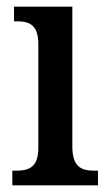

<svg xmlns="http://www.w3.org/2000/svg" viewBox="-20 -556 327 576"><path d="M17 0H274V-44H263C224 -44 197 -55 197 -117V-536H22V-492H31C69 -492 95 -481 95 -423V-113C95 -54 67 -44 28 -44H17Z"/></svg>

Font: Noto Serif Devanagari Condensed Medium
Style: Regular
Weight: 500
Width: 3
Designer: Universal Thirst, Indian Type Foundry and the Monotype Design Team
Foundry: Monotype Imaging Inc.
Version: Version 2.004